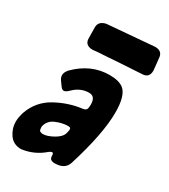

<svg xmlns="http://www.w3.org/2000/svg" viewBox="-240 -922 905 1026"><g transform="rotate(30 212.5 -409.0)"><path d="M126 -644Q79 -644 77 -684Q76 -700 76 -754Q76 -792 120 -801L408 -825Q451 -825 455 -786.5Q459 -748 463 -710Q463 -690 454 -678Q445 -666 424 -664Q268 -655 204 -650L155 -647ZM60 7Q12 7 -13 -28.5Q-38 -64 -38 -107V-110Q-38 -133 -27 -168Q3 -251 79.5 -293Q156 -335 239 -345Q262 -348 263 -369L264 -386Q264 -436 225 -436Q172 -436 130 -394Q113 -377 101 -377Q91 -377 81 -390.5Q71 -404 61.5 -417.5Q52 -431 52 -444V-447Q52 -464 70 -484Q159 -573 273 -573Q330 -573 359 -551Q399 -519 399 -414Q399 -283 331 -65Q318 -26 275 -19L254 -17Q239 -17 230 -23Q221 -29 221 -45.5Q221 -62 213 -62Q206 -62 195 -54Q137 -3 60 7ZM120 -121Q146 -121 183 -141.5Q220 -162 228 -188L232 -205Q233 -208 233 -213Q233 -222 228 -224Q223 -226 215 -226Q178 -225 140.5 -208.5Q103 -192 95 -152Q95 -144 96.5 -135.5Q98 -127 105.5 -124Q113 -121 120 -121Z"/></g></svg>

Font: Bangerz
Style: Bold
Weight: 700
Designer: vernon adams
Foundry: Vernon Adams
Version: Version 2.10;February 7, 2025;FontCreator 13.0.0.2683 64-bit